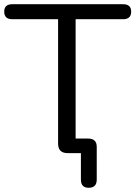

<svg xmlns="http://www.w3.org/2000/svg" viewBox="-26 -725 641 909"><path d="M394 164Q357 164 357 125V0H295Q249 0 249 -45V-634H32Q-6 -634 -6 -670Q-6 -705 32 -705H557Q595 -705 595 -670Q595 -634 557 -634H332V-69H391Q432 -69 432 -30V125Q432 164 394 164Z"/></svg>

Font: Nunito
Style: Regular
Weight: 400
Designer: Vernon Adams
Foundry: Vernon Adams
Version: Version 3.602